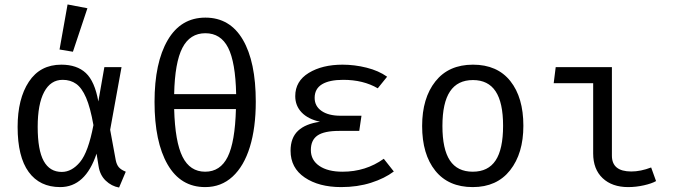

<svg xmlns="http://www.w3.org/2000/svg" viewBox="-20 -828 3040 861"><path d="M421 -373 448 -527H525L474 -246L499 -110Q503 -90 512.5 -78.5Q522 -67 544 -58L514 13Q480 7 454 -18Q428 -43 422 -83L413 -139Q363 11 250 11Q158 11 108.5 -57Q59 -125 59 -259Q59 -385 109.5 -461.5Q160 -538 255 -538Q325 -538 365 -500.5Q405 -463 421 -373ZM149 -259Q149 -155 176 -106Q203 -57 257 -57Q302 -57 339 -101.5Q376 -146 399 -267Q385 -346 366 -390Q347 -434 321.5 -452Q296 -470 261 -470Q207 -470 178 -415.5Q149 -361 149 -259ZM372 -791 307 -596 247 -606 283 -808Z M1127 -372Q1127 -255 1100.5 -169Q1074 -83 1023 -36Q972 11 900 11Q790 11 731.5 -90.5Q673 -192 673 -371Q673 -547 732 -648Q791 -749 901 -749Q1011 -749 1069 -650Q1127 -551 1127 -372ZM761 -406H1039Q1036 -549 1003 -614Q970 -679 901 -679Q832 -679 798 -613.5Q764 -548 761 -406ZM761 -339Q765 -192 798.5 -125Q832 -58 900 -58Q968 -58 1001 -124.5Q1034 -191 1038 -339Z M1501 -241Q1434 -241 1404 -220.5Q1374 -200 1374 -155Q1374 -110 1412 -84Q1450 -58 1516 -58Q1620 -58 1701 -116L1746 -59Q1705 -28 1644 -8.5Q1583 11 1510 11Q1410 11 1346.5 -32Q1283 -75 1283 -152Q1283 -210 1316.5 -241.5Q1350 -273 1415 -282Q1361 -294 1332.5 -324Q1304 -354 1304 -397Q1304 -464 1364.5 -501Q1425 -538 1516 -538Q1570 -538 1624 -524.5Q1678 -511 1716 -484L1674 -432Q1609 -470 1519 -470Q1457 -470 1424 -450Q1391 -430 1391 -389Q1391 -352 1422 -330.5Q1453 -309 1507 -309H1601L1591 -241Z M2327 -264Q2327 -140 2267.5 -64.5Q2208 11 2100 11Q1991 11 1932 -62.5Q1873 -136 1873 -263Q1873 -388 1932.5 -463Q1992 -538 2101 -538Q2210 -538 2268.5 -464.5Q2327 -391 2327 -264ZM1964 -263Q1964 -159 1997.5 -108.5Q2031 -58 2100 -58Q2169 -58 2202.5 -108.5Q2236 -159 2236 -264Q2236 -368 2202.5 -418.5Q2169 -469 2101 -469Q2032 -469 1998 -418Q1964 -367 1964 -263Z M2463 -455 2472 -527H2724V-130Q2724 -59 2811 -59Q2853 -59 2900 -77L2922 -16Q2903 -5 2867.5 3Q2832 11 2797 11Q2725 11 2682.5 -29Q2640 -69 2640 -140V-455Z"/></svg>

Font: Fira Mono
Style: Regular
Weight: 400
Designer: Carrois Corporate & Edenspiekermann AG
Foundry: Carrois Corporate GbR & Edenspiekermann AG
Version: Version 3.206